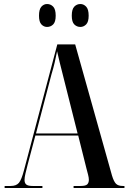

<svg xmlns="http://www.w3.org/2000/svg" viewBox="-20 -935 639 955"><path d="M3 0V-10H33Q61 -10 74 -25.5Q87 -41 99 -87L265 -714H354L537 -62Q546 -32 557 -21Q568 -10 591 -10H599V0H346V-10H381Q406 -10 414 -18Q422 -26 422 -41Q422 -51 418 -66.5Q414 -82 410 -97L369 -261H156L117 -114Q111 -91 106.5 -71.5Q102 -52 102 -40Q102 -24 111 -17Q120 -10 142 -10H191V0ZM159 -271H366L298 -541Q285 -592 277.5 -622.5Q270 -653 264 -680Q257 -646 251.5 -622Q246 -598 236 -565ZM380 -801Q362 -801 349.5 -813.5Q337 -826 337 -857Q337 -889 349.5 -902Q362 -915 380 -915Q396 -915 408.5 -902Q421 -889 421 -857Q421 -826 408.5 -813.5Q396 -801 380 -801ZM214 -801Q198 -801 186 -813.5Q174 -826 174 -857Q174 -889 186 -902Q198 -915 214 -915Q232 -915 244.5 -902Q257 -889 257 -857Q257 -826 244.5 -813.5Q232 -801 214 -801Z"/></svg>

Font: Noto Serif Display ExtraCondensed SemiBold
Style: Regular
Weight: 600
Width: 2
Designer: Monotype Design Team
Foundry: Monotype Imaging Inc.
Version: Version 2.009